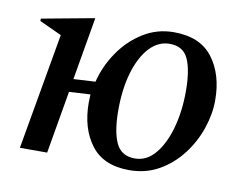

<svg xmlns="http://www.w3.org/2000/svg" viewBox="-59 -542 809 631"><g transform="rotate(10 345.5 -226.0)"><path d="M41 0 109 -388 35 -422V-430L208 -462H211L175 -253L248 -257Q261 -310 293 -357Q325 -404 371.5 -433Q418 -462 474 -462Q562 -462 604 -406.5Q646 -351 646 -265Q646 -219 629.5 -170.5Q613 -122 581.5 -81Q550 -40 506 -15Q462 10 407 10Q321 10 279.5 -45Q238 -100 238 -186Q238 -199 239 -213L168 -209L132 0ZM419 -31Q458 -31 486.5 -65Q515 -99 530.5 -155Q546 -211 546 -277Q546 -348 529 -385Q512 -422 467 -422Q429 -422 400 -391Q371 -360 354.5 -305Q338 -250 338 -178Q338 -108 355.5 -69.5Q373 -31 419 -31Z"/></g></svg>

Font: Spectral Medium
Style: Italic
Weight: 500
Italic angle: -10°
Designer: Jean-Baptiste Levee
Foundry: Production Type
Version: Version 2.001